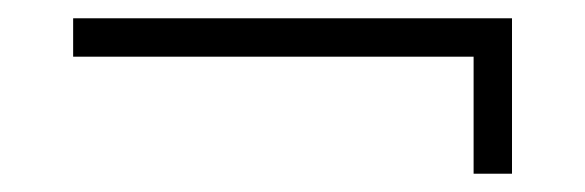

<svg xmlns="http://www.w3.org/2000/svg" viewBox="-20 -391 640 210"><path d="M498 -201V-329H60V-371H540V-201Z"/></svg>

Font: Vela Sans GX ExtLt
Style: Regular
Weight: 200
Designer: Principal design: Mikhail Sharanda - project Manrope.
Design modification: Ravid Balaliev
Foundry: Mikhail Sharanda
Version: Version 1.001